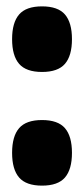

<svg xmlns="http://www.w3.org/2000/svg" viewBox="-20 -576 264 603"><path d="M18 -96Q18 -148 40 -173.5Q62 -199 112 -199Q162 -199 184 -173.5Q206 -148 206 -96Q206 -44 184 -18.5Q162 7 112 7Q62 7 40 -18.5Q18 -44 18 -96ZM18 -453Q18 -505 40 -530.5Q62 -556 112 -556Q162 -556 184 -530.5Q206 -505 206 -453Q206 -401 184 -375.5Q162 -350 112 -350Q62 -350 40 -375.5Q18 -401 18 -453Z"/></svg>

Font: Georama SemiCondensed ExtraBold
Style: Regular
Weight: 800
Width: 4
Designer: Jean-Baptiste Levee
Foundry: Production Type
Version: Version 1.000